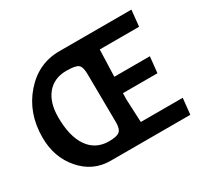

<svg xmlns="http://www.w3.org/2000/svg" viewBox="-140 -894 1173 1099"><g transform="rotate(-30 446.5 -345.0)"><path d="M301 0Q186 0 108 -89.5Q30 -179 30 -310Q30 -470 125.5 -580Q221 -690 360 -690H837L826 -583H566L560 -406H795L784 -300H556L555 -260L562 -106H839L828 0ZM339 -573Q258 -573 212 -518Q166 -463 166 -366Q166 -239 214 -170Q262 -101 350 -101Q401 -101 419.5 -116Q438 -131 438 -174L435 -493Q435 -544 417 -558.5Q399 -573 339 -573Z"/></g></svg>

Font: Acme
Style: Regular
Weight: 400
Designer: Juan Pablo del Peral
Foundry: Juan Pablo del Peral
Version: Version 1.002